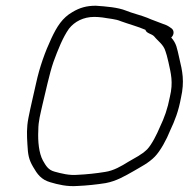

<svg xmlns="http://www.w3.org/2000/svg" viewBox="-20 -680 667 670"><path d="M487.4 -576C490.9 -563 509.4 -562.5 518 -553C532.1 -535.5 550.5 -524.9 557.5 -501C560.1 -494.3 563.5 -482 567.6 -464C576.4 -423.5 585.2 -393.4 572.8 -342C564.6 -299.7 553.9 -270.1 537.7 -236C527.9 -212.6 510.1 -176.3 493.7 -159C473.6 -139.5 452.1 -129.8 427.1 -115C404.1 -100.7 376.8 -84.3 346.4 -80C315.9 -75 282.2 -71.4 251.3 -70C221.4 -67.2 193.1 -74.9 170.5 -81C148.1 -87.1 140.4 -101.3 129.6 -120C115.9 -145.5 111.6 -186.3 113.7 -226C113.7 -257.6 121.1 -282 127.8 -313C138.4 -355.6 152.2 -422.7 166.6 -464C181.9 -505.6 199.2 -549.8 220.8 -580C240.4 -604.8 271.1 -621 309.1 -621C317.8 -621 327.4 -620.3 337.9 -619C358.8 -615 384 -613.9 401.5 -606C427.5 -596.5 463.7 -586.6 487.4 -576ZM577.5 -549C587.4 -558 588.5 -572 579.8 -580L571.4 -586C564.6 -590.7 556.6 -594.3 547.6 -597C531.6 -603.7 510.8 -610.2 493.8 -618C473.9 -626.1 439.9 -634.4 419.4 -643C391.8 -654.2 350.2 -657.6 314.2 -660C281.7 -660 258.1 -653 232.9 -638C197.5 -617.8 178.6 -587.3 159.2 -546C137.7 -500.1 118.2 -446.5 105.8 -389C95 -339.6 87.2 -309.5 79.1 -268C72.5 -233.6 73.8 -208 75.6 -177C77.4 -139.9 80.5 -123.5 95.3 -98C110.3 -72.1 123.3 -53.3 155.6 -44C181.9 -36.2 213.9 -28.2 250.2 -31C282.9 -32.4 316.7 -36 348.3 -41C385.3 -47.7 415.8 -65.7 444.6 -82C472.8 -98.7 497.7 -110.5 519.9 -133C539.7 -153 561.9 -194.3 573.5 -224C590.9 -260.8 602.8 -291.9 611.4 -338C624.6 -396.6 616.5 -431.6 605.9 -476C597.6 -512.1 596 -528.4 577.5 -549Z"/></svg>

Font: Just Breathe
Style: Obl2
Weight: 400
Foundry: Cannot Into Space Fonts
Version: Version 0.72